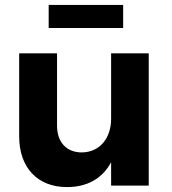

<svg xmlns="http://www.w3.org/2000/svg" viewBox="-20 -755 700 781"><path d="M481 -735H178V-641H481ZM432 -538V-272C432 -194 387 -136 313 -135C251 -135 212 -176 212 -244V-538H58V-200C58 -73 133 6 252 6C333 6 395 -27 432 -95V0H585V-538Z"/></svg>

Font: Juman SemiBold
Style: Regular
Weight: 600
Designer: Bandar Raffah (Arabic) Julieta Ulanovsky (Latin)
Foundry: Caramella
Version: Version 5.022;PS 005.022;hotconv 1.0.88;makeotf.lib2.5.64775